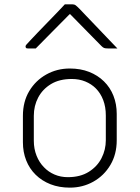

<svg xmlns="http://www.w3.org/2000/svg" viewBox="-20 -850 640 880"><path d="M300 -536Q349 -536 388.5 -520.5Q428 -505 456.5 -477Q485 -449 500 -411Q515 -373 515 -328V-207Q515 -143 486 -94Q457 -45 408 -17.5Q359 10 300 10Q251 10 211.5 -5.5Q172 -21 143.5 -49Q115 -77 100 -115Q85 -153 85 -198V-319Q85 -384 114 -432.5Q143 -481 192 -508.5Q241 -536 300 -536ZM309 -488Q252 -488 213.5 -464.5Q175 -441 155 -403Q135 -365 135 -319V-205Q135 -168 147.5 -136.5Q160 -105 182 -83Q202 -62 230 -50Q258 -38 291 -38Q348 -38 387 -62.5Q426 -87 445.5 -125.5Q465 -164 465 -207V-321Q465 -360 453 -391.5Q441 -423 419 -445Q399 -465 371 -476.5Q343 -488 309 -488ZM277 -830Q286 -830 295 -830Q304 -830 313 -830Q321 -830 326.5 -826Q332 -822 346 -808Q354 -799 374 -778.5Q394 -758 419.5 -731Q445 -704 471 -677Q497 -650 518 -628Q506 -628 496 -628Q486 -628 474 -628Q463 -628 457.5 -630Q452 -632 445 -639Q429 -655 385 -700Q341 -745 281 -806L322 -785H279L320 -806Q259 -745 217.5 -702.5Q176 -660 144 -628H107Q103 -628 101 -629Q99 -630 98 -632.5Q97 -635 97 -637Q97 -641 101 -645.5Q105 -650 119 -665Q132 -679 153.5 -701.5Q175 -724 199.5 -749Q224 -774 245 -796Q266 -818 277 -830Z"/></svg>

Font: Recursive Sans Linear Light
Style: Regular
Weight: 300
Version: Version 1.085